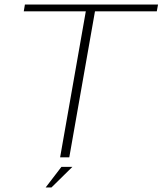

<svg xmlns="http://www.w3.org/2000/svg" viewBox="-20 -695 718 848"><path d="M245.5 0 359 -645H85L90 -675H678L672.5 -645H399.5L286 0ZM181.7 132.9 251.2 42.1H299.6L207.3 132.9Z"/></svg>

Font: Anybody ExtraExpanded ExtraLight
Style: Italic
Weight: 200
Width: 8
Italic angle: -10°
Designer: Tyler Finck
Foundry: Etcetera Type Company
Version: Version 1.010; ttfautohint (v1.8.3) -l 8 -r 50 -G 200 -x 14 